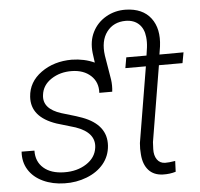

<svg xmlns="http://www.w3.org/2000/svg" viewBox="-53 -796 897 860"><g transform="rotate(-5 395.5 -365.5)"><path d="M775.9 -480.5H669.9L613.3 -139.6L611.8 -108.4Q610.8 -79.6 623.5 -61.3Q636.2 -43 659.7 -42.5Q675.8 -42 705.1 -46.9L703.1 1.5Q676.3 9.8 645 8.8Q604 7.3 581.1 -18.3Q558.1 -43.9 554.7 -88.9Q552.2 -114.7 554.7 -140.6L611.3 -480.5H519L527.3 -528.3H618.2L623.5 -564.5Q626.5 -588.4 624 -611.3Q620.1 -648.9 597.9 -669.9Q575.7 -690.9 539.1 -691.4Q483.9 -691.4 453.6 -651.4Q423.3 -611.3 432.6 -544.4L450.7 -435.5Q454.6 -408.2 451.2 -380.4H393.1Q396 -428.2 364 -457.8Q332 -487.3 279.3 -488.3Q226.1 -489.3 186 -462.9Q146 -436.5 141.1 -392.6Q132.8 -331.1 215.8 -304.7L279.8 -285.6L308.1 -275.9Q417.5 -234.9 411.1 -141.1Q407.7 -94.7 379.4 -60.3Q351.1 -25.9 303.5 -7.3Q255.9 11.2 203.1 9.8Q149.4 8.8 106.7 -11.2Q64 -31.2 42 -66.7Q20 -102.1 23.4 -148.4L81.1 -147.9Q80.1 -98.6 113.3 -69.6Q146.5 -40.5 205.6 -39.6Q263.7 -38.6 305.7 -65.7Q347.7 -92.8 353.5 -137.7Q362.3 -204.6 273.9 -235.4L190.4 -260.3Q76.7 -298.8 83 -390.1Q87.4 -456.1 145 -497.6Q202.6 -539.1 283.2 -539.1Q339.4 -538.1 384.8 -517.1L378.9 -561Q373 -614.3 393.6 -655Q414.1 -695.8 454.3 -719Q494.6 -742.2 543.5 -741.2Q619.1 -739.3 655.8 -691.2Q692.4 -643.1 682.1 -564L676.3 -527.8L784.7 -528.3Z"/></g></svg>

Font: Roboto Light
Style: Italic
Weight: 300
Italic angle: -12°
Designer: Google
Version: Version 2.134; 2016; ttfautohint (v1.6)